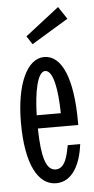

<svg xmlns="http://www.w3.org/2000/svg" viewBox="-51 -694 362 739"><g transform="rotate(-5 130.5 -324.5)"><path d="M84 -254C86 -342 101 -421 131 -421C163 -421 176 -342 177 -254ZM139 -40C100 -40 86 -97 84 -203H240V-214C240 -383 200 -475 132 -475C66 -475 21 -380 21 -230C21 -71 66 13 136 13C197 13 231 -48 241 -129H193C186 -94 177 -40 139 -40ZM202 -662 71 -560 92 -528 234 -614Z"/></g></svg>

Font: Stint Ultra Condensed
Style: Regular
Weight: 400
Width: 1
Designer: Astigmatic (AOETI)
Foundry: Astigmatic (AOETI)
Version: Version 1.000